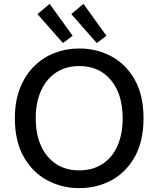

<svg xmlns="http://www.w3.org/2000/svg" viewBox="-20 -959 821 994"><path d="M390 15Q300 15 224 -26Q148 -67 102.5 -147.5Q57 -228 57 -347Q57 -436 84 -503.5Q111 -571 157 -616.5Q203 -662 263 -685Q323 -708 390 -708Q481 -708 556.5 -667.5Q632 -627 677.5 -546.5Q723 -466 723 -347Q723 -228 678 -147.5Q633 -67 557.5 -26Q482 15 390 15ZM390 -77Q460 -77 510.5 -110Q561 -143 588 -203.5Q615 -264 615 -347Q615 -471 554.5 -544Q494 -617 390 -617Q321 -617 270.5 -583.5Q220 -550 192.5 -489.5Q165 -429 165 -347Q165 -264 192.5 -203.5Q220 -143 270.5 -110Q321 -77 390 -77ZM481 -736 349 -886 412 -939 531 -774ZM306 -736 174 -886 237 -939 356 -774Z"/></svg>

Font: Ubuntu Sans Medium
Style: Regular
Weight: 500
Designer: Dalton Maag Ltd
Foundry: Dalton Maag Ltd
Version: Version 1.006; ttfautohint (v1.8.4.7-5d5b)